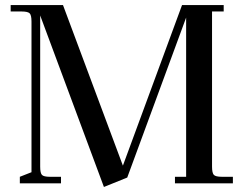

<svg xmlns="http://www.w3.org/2000/svg" viewBox="-20 -722 956 756"><path d="M22 -676.8V-702.1H228L463.9 -69.8L696.8 -702.1H860.8V-676.8H814.9V-65.9Q814.9 -41 822 -33.4Q829.1 -25.9 854 -25.9H897V0H668.9V-25.9H712.9V-652.8L481 -22.9L389.2 14.2L138.2 -661.1V-65.9Q138.2 -40.5 145.3 -33.2Q152.3 -25.9 176.8 -25.9H220.2V0H58.1V-25.9L104 -43.9V-637.2Q104 -662.1 96.9 -669.4Q89.8 -676.8 64.9 -676.8Z"/></svg>

Font: Dihjauti S
Style: Bold
Weight: 700
Designer: T. Christopher White
Version: Version 3.0.0